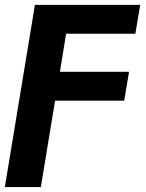

<svg xmlns="http://www.w3.org/2000/svg" viewBox="-41 -549 586 773"><path d="M-21.5 204.1 99.6 -529.3H523.4L503.9 -413.1H225.1L200.2 -259.8H478.5L459 -143.6H180.7L123.5 204.1Z"/></svg>

Font: Inter 24pt
Style: Bold Italic
Weight: 700
Italic angle: -9.3988°
Version: Version 4.001;git-66647c0bb